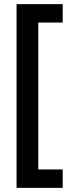

<svg xmlns="http://www.w3.org/2000/svg" viewBox="-20 -745 348 928"><path d="M283 163V74H165V-636H283V-725H60V163Z"/></svg>

Font: Noto Sans Myanmar ExtraCondensed SemiBold
Style: Regular
Weight: 600
Width: 2
Designer: Monotype Design Team
Foundry: Monotype Imaging Inc.
Version: Version 2.107